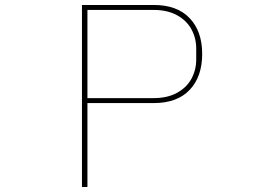

<svg xmlns="http://www.w3.org/2000/svg" viewBox="-20 -753 1040 773"><path d="M310 0V-733H599Q693 -733 743.5 -680Q794 -627 794 -536Q794 -444 743.5 -391Q693 -338 599 -338H332V0ZM599 -358Q654 -358 693 -379.5Q732 -401 751 -436.5Q770 -472 770 -513V-558Q770 -599 751 -634.5Q732 -670 693 -691.5Q654 -713 599 -713H332V-358Z"/></svg>

Font: IBM Plex Sans JP Thin
Style: Regular
Weight: 100
Designer: Mike Abbink; Paul van der Laan; Pieter van Rosmalen; Wujin Sim; Yejin Wi; Jinhee Kim; Boomi Park; Yona Kim; Kichan Ma
Foundry: Sandoll Inc.
Version: Version 1.001